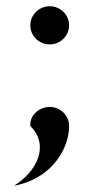

<svg xmlns="http://www.w3.org/2000/svg" viewBox="-20 -464 272 614"><path d="M25 130C148 107 201 9 201 -61C201 -95 173 -122 139 -122C105 -122 74 -95 77 -61C139 0 99 84 25 130ZM77 -383C77 -349 105 -322 139 -322C173 -322 201 -349 201 -383C201 -417 173 -444 139 -444C105 -444 77 -417 77 -383Z"/></svg>

Font: Charger Pro
Style: Nar
Weight: 400
Designer: Jasper
Foundry: Cannot Into Space Fonts
Version: Version 1.09